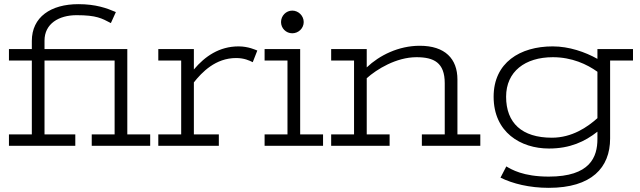

<svg xmlns="http://www.w3.org/2000/svg" viewBox="-20 -701 3076 923"><path d="M421 0H702V-55H592V-465H194V-506C194 -587 263 -628 348 -628C444 -628 469 -613 513 -590L537 -643C493 -662 440 -681 357 -681C224 -681 133 -619 133 -504V-465H23V-410H133V-55H23V0H342V-55H194V-410H531V-55H421Z M741 -410H851V-55H741V0H1032V-55H912V-305C951 -354 1016 -422 1115 -422C1154 -422 1179 -410 1195 -402L1217 -458C1209 -461 1174 -478 1127 -478C1034 -478 965 -430 912 -367V-465H741Z M1252 -410H1362V-55H1252V0H1533V-55H1423V-465H1252ZM1331 -595C1331 -565 1355 -541 1385 -541C1415 -541 1440 -565 1440 -595C1440 -625 1415 -650 1385 -650C1355 -650 1331 -625 1331 -595Z M1572 -410H1682V-55H1572V0H1853V-55H1743V-325C1791 -368 1885 -426 1982 -426C2066 -426 2118 -400 2118 -301V-55H2008V0H2289V-55H2179V-319C2179 -418 2120 -481 1998 -481C1896 -481 1804 -435 1743 -377V-465H1572Z M2618 202C2824 202 2913 105 2913 -35V-410H3023V-465H2852V-418C2793 -451 2716 -478 2637 -478C2480 -478 2353 -400 2353 -236C2353 -65 2483 13 2619 13C2720 13 2791 -20 2852 -68V-33C2852 54 2817 148 2618 148C2494 148 2438 113 2414 99L2386 153C2445 182 2525 202 2618 202ZM2633 -39C2489 -39 2413 -110 2413 -236C2413 -357 2504 -426 2638 -426C2729 -426 2802 -392 2852 -356V-133C2804 -90 2730 -39 2633 -39Z"/></svg>

Font: Stint Ultra Expanded
Style: Regular
Weight: 400
Width: 7
Designer: Astigmatic (AOETI)
Foundry: Astigmatic (AOETI)
Version: Version 1.000